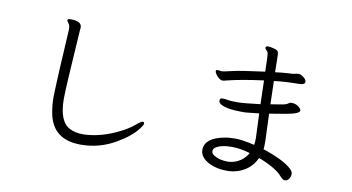

<svg xmlns="http://www.w3.org/2000/svg" viewBox="-77 -957 2154 1175"><g transform="rotate(10 1000.0 -369.5)"><path d="M353 -681Q353 -720 285 -720Q265 -720 265 -712.5Q265 -705 274.5 -694Q284 -683 284 -658V-652Q266 -355 263 -233Q263 -182 272 -136Q301 25 477 25Q594 25 694 -34Q779 -83 820 -138Q837 -160 837 -169.5Q837 -179 827 -179Q817 -179 787 -153Q757 -127 706 -101Q594 -44 488 -40H478Q432 -40 398 -57Q327 -92 327 -233V-237Q327 -301 351 -659Z M1580 -362Q1705 -381 1735 -391.5Q1765 -402 1765 -413Q1762 -428 1744.5 -439.5Q1727 -451 1706 -451H1702Q1692 -450 1687.5 -446Q1683 -442 1674 -438Q1665 -434 1640 -430Q1615 -426 1578 -420L1574 -564Q1648 -573 1727 -573Q1765 -573 1765 -592V-596Q1762 -608 1746.5 -620Q1731 -632 1719 -633H1714Q1704 -633 1696 -630.5Q1688 -628 1678 -627L1654 -626Q1618 -624 1572 -618Q1570 -700 1570 -721V-726Q1570 -740 1564 -748Q1558 -756 1536.5 -761Q1515 -766 1502 -766Q1489 -766 1488 -757V-756Q1488 -750 1493 -745L1502 -736Q1506 -732 1508 -717.5Q1510 -703 1512 -611Q1364 -592 1311.5 -579.5Q1259 -567 1251 -567L1224 -570Q1213 -570 1213 -562.5Q1213 -555 1221 -543Q1229 -531 1241 -521.5Q1253 -512 1262.5 -512Q1272 -512 1279 -514.5Q1286 -517 1293 -518Q1377 -539 1514 -557Q1516 -496 1518 -410Q1416 -397 1374.5 -397Q1333 -397 1315.5 -400.5Q1298 -404 1286.5 -404Q1275 -404 1271 -401Q1267 -398 1267 -386Q1267 -374 1284 -365Q1322 -344 1409 -344H1429L1445 -345L1520 -353L1526 -207V-194Q1526 -175 1523 -158Q1446 -176 1404.5 -176Q1363 -176 1335 -170Q1219 -148 1216 -76V-73Q1216 -44 1239.5 -21Q1263 2 1301.5 14.5Q1340 27 1383 27H1398Q1454 24 1498.5 -4.5Q1543 -33 1567 -84Q1611 -68 1653 -44.5Q1695 -21 1713 1Q1731 23 1746 23Q1761 23 1770.5 8Q1780 -7 1780 -22Q1780 -37 1764 -52Q1718 -97 1584 -142Q1586 -151 1586 -160V-200Q1586 -212 1580 -362ZM1505 -104Q1488 -73 1459 -53.5Q1430 -34 1395 -30L1381 -29Q1330 -29 1296 -50Q1278 -60 1278 -76.5Q1278 -93 1296 -103Q1330 -122 1385 -122H1394Q1443 -122 1505 -104Z"/></g></svg>

Font: LXGW WenKai Mono TC
Style: Regular
Weight: 400
Designer: LXGW / Fontworks Inc.
Foundry: LXGW / Fontworks Inc.
Version: Version 1.330